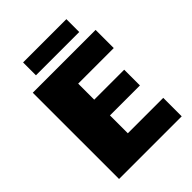

<svg xmlns="http://www.w3.org/2000/svg" viewBox="-205 -799 897 897"><g transform="rotate(-45 243.0 -351.0)"><path d="M113 -617H399V-702H113ZM45 0H459V-122H225V-240H423V-344H225V-450H460V-570H45Z"/></g></svg>

Font: FilmFarsi Display
Style: Regular
Weight: 400
Designer: Borna Izadpanah
Foundry: Borna Izadpanah
Version: Version 1.000;PS 001.000;hotconv 1.0.88;makeotf.lib2.5.64775